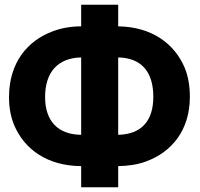

<svg xmlns="http://www.w3.org/2000/svg" viewBox="-20 -760 842 809"><path d="M18 -351C18 -307 25 -268 40 -232C83 -131 179 -61 322 -60V29H478V-60C520 -61 559 -66 596 -80C703 -119 780 -211 780 -352C780 -397 773 -439 758 -475C715 -576 620 -647 478 -649V-740H322V-649C280 -649 239 -642 202 -628C94 -588 18 -494 18 -351ZM170 -351C170 -454 222 -516 322 -518V-192C224 -193 170 -250 170 -351ZM478 -192V-518C577 -516 626 -456 626 -352C626 -251 576 -194 478 -192Z"/></svg>

Font: Asimov Pro
Style: Blk
Weight: 900
Designer: Google
Version: Version 2.000980; 2014